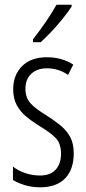

<svg xmlns="http://www.w3.org/2000/svg" viewBox="-20 -785 366 815"><path d="M293 -134Q293 -66 256.5 -28Q220 10 151 10Q114 10 84 0.5Q54 -9 35 -21V-78Q56 -61 86.5 -50.5Q117 -40 150 -40Q193 -40 216 -64.5Q239 -89 239 -133Q239 -175 217.5 -198Q196 -221 151 -248Q117 -269 91.5 -290Q66 -311 51 -339Q36 -367 36 -407Q36 -466 73.5 -504Q111 -542 179 -542Q242 -542 291 -511L269 -467Q229 -495 179 -495Q138 -495 113 -472Q88 -449 88 -408Q88 -370 109.5 -346.5Q131 -323 179 -294Q212 -273 237.5 -252Q263 -231 278 -203.5Q293 -176 293 -134ZM284 -757Q269 -734 246 -705.5Q223 -677 198 -650.5Q173 -624 153 -606H120V-618Q151 -658 175 -693Q199 -728 220 -765H284Z"/></svg>

Font: Noto Sans Lao UI ExtCond Light
Style: Regular
Weight: 300
Width: 2
Designer: Monotype Design Team
Foundry: Monotype Imaging Inc.
Version: Version 2.000; ttfautohint (v1.8.4.7-5d5b)